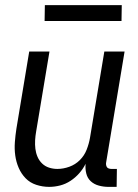

<svg xmlns="http://www.w3.org/2000/svg" viewBox="-20 -721 540 749"><path d="M172 8Q146 8 121.5 0Q97 -8 80 -25.5Q63 -43 53 -66Q43 -89 39.5 -114.5Q36 -140 38 -166.5Q40 -193 44 -219L94 -520H173L121 -208Q118 -191 117 -174Q116 -157 118 -140.5Q120 -124 126.5 -109Q133 -94 144.5 -83Q156 -72 171.5 -67Q187 -62 204 -62Q227 -62 250.5 -70.5Q274 -79 291.5 -96.5Q309 -114 318 -137Q327 -160 331 -183L387 -520H466L394 -87Q393 -82 394 -77Q395 -72 397.5 -68.5Q400 -65 405 -63.5Q410 -62 415 -62H436L435 8H403Q384 8 365.5 3Q347 -2 334 -14Q321 -26 316.5 -44.5Q312 -63 314 -82Q304 -62 289 -45Q274 -28 255 -15.5Q236 -3 214.5 2.5Q193 8 172 8ZM154 -639 155 -701H455L454 -639Z"/></svg>

Font: Iosevka Fixed
Style: Italic
Weight: 400
Italic angle: -9°
Monospace: yes
Designer: Belleve Invis
Foundry: Belleve Invis
Version: Version 33.2.4